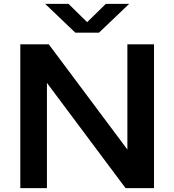

<svg xmlns="http://www.w3.org/2000/svg" viewBox="-20 -968 897 988"><path d="M84.5 0V-740H231L635.5 -198.5V-740H772.5V0H626L221.5 -541.5V0ZM367.5 -800 212.5 -948H332.5L428.5 -854L524.5 -948H644.5L489.5 -800Z"/></svg>

Font: Encode Sans Expanded Expanded SemiBold
Style: Regular
Weight: 600
Width: 7
Designer: Multiple Designers
Foundry: Impallari Type
Version: Version 3.000; ttfautohint (v1.8.3) -l 8 -r 50 -G 200 -x 14 